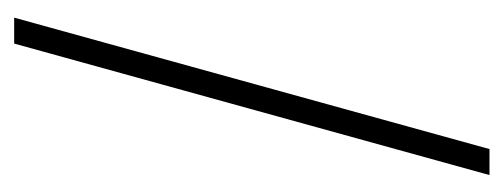

<svg xmlns="http://www.w3.org/2000/svg" viewBox="-240 -471 711 271"><g transform="rotate(90 115.5 -335.5)"><path d="M4.9 0 190.4 -670.9H227.1L41.5 0Z"/></g></svg>

Font: Happy Times at the IKOB
Style: Regular
Weight: 400
Designer: Lucas Le Bihan
Foundry: Lucas Le Bihan
Version: Version 1.000;PS 1.0;hotconv 1.0.88;makeotf.lib2.5.647800